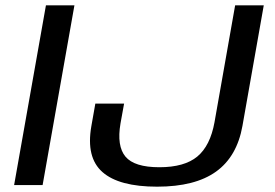

<svg xmlns="http://www.w3.org/2000/svg" viewBox="-20 -695 1034 721"><path d="M33 0H140L259.5 -675H152.5ZM570 6Q712.5 6 791.2 -50.5Q870 -107 890.5 -222.5L970.5 -675H863L785.5 -236Q769.5 -147.5 721 -107.2Q672.5 -67 578.5 -67Q484.5 -67 451.2 -106.8Q418 -146.5 432.5 -231.5L446 -306H338L323 -221Q302.5 -103.5 364.8 -48.8Q427 6 570 6Z"/></svg>

Font: Anybody SemiExpanded
Style: Italic
Weight: 400
Width: 6
Italic angle: -10°
Version: Version 1.113;gftools[0.9.25]